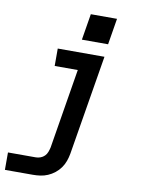

<svg xmlns="http://www.w3.org/2000/svg" viewBox="-102 -814 804 1097"><g transform="rotate(10 300.0 -265.5)"><path d="M5 215V114H166Q180 114 193.5 109Q207 104 217 94Q227 84 232 70.5Q237 57 240 44L316 -419H182V-520H453L357 60Q353 82 345.5 103Q338 124 324.5 143Q311 162 292.5 176.5Q274 191 253 200Q232 209 210 212Q188 215 166 215ZM461 -594H309L334 -746H486Z"/></g></svg>

Font: Iosevka SS04 Extended Oblique
Style: Bold
Weight: 700
Width: 7
Italic angle: -9°
Monospace: yes
Designer: Belleve Invis
Foundry: Belleve Invis
Version: Version 19.0.0; ttfautohint (v1.8.4)